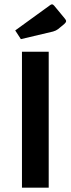

<svg xmlns="http://www.w3.org/2000/svg" viewBox="-20 -863 325 883"><path d="M204 -625V0H81V-625ZM50 -723 210 -839Q215 -843 219 -843Q224 -843 229 -837L277 -779Q284 -771 284 -766Q284 -760 276 -753L247 -729Q238 -722 224 -718L76 -683Z"/></svg>

Font: Changa Medium
Style: Regular
Weight: 500
Designer: Eduardo Rodriguez Tunni
Foundry: Eduardo Rodriguez Tunni
Version: Version 2.002; ttfautohint (v1.5) -l 8 -r 50 -G 150 -x 14 -H